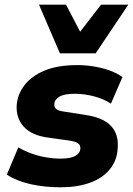

<svg xmlns="http://www.w3.org/2000/svg" viewBox="-20 -786 566 817"><path d="M239 11Q169 11 109.5 -2.5Q50 -16 9 -43L58 -159Q83 -144 113.5 -133Q144 -122 176 -116.5Q208 -111 237 -111Q281 -111 301 -123Q321 -135 322 -153Q323 -167 313.5 -175Q304 -183 280 -187L181 -201Q113 -211 80.5 -247.5Q48 -284 51 -338Q54 -383 83 -422Q112 -461 168 -485Q224 -509 308 -509Q343 -509 377.5 -503.5Q412 -498 444 -487Q476 -476 501 -458L452 -345Q420 -366 378.5 -376.5Q337 -387 298 -387Q253 -387 232.5 -374.5Q212 -362 211 -344Q210 -331 218.5 -323Q227 -315 247 -312L343 -297Q418 -286 451.5 -251Q485 -216 481 -158Q479 -105 448 -66.5Q417 -28 363 -8.5Q309 11 239 11ZM235 -559 146 -766H261L321 -651L410 -766H526L387 -559Z"/></svg>

Font: Nunito Sans 10pt Black
Style: Italic
Weight: 900
Italic angle: -9°
Designer: Vernon Adams
Foundry: Vernon Adams
Version: Version 3.101;gftools[0.9.27]